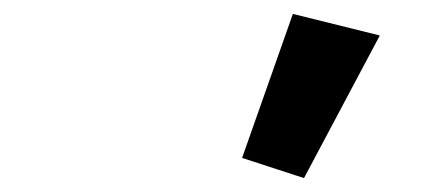

<svg xmlns="http://www.w3.org/2000/svg" viewBox="-20 -835 628 276"><path d="M526 -784 401 -815 328 -608 417 -579Z"/></svg>

Font: Braiins Sans
Style: Bold Italic
Weight: 700
Italic angle: -11.31°
Designer: Mike Abbink, Paul van der Laan, Pieter van Rosmalen, Jiri Chlebus, Lubos Buracinsky
Foundry: Bold Monday, Sudetype
Version: Version 1.000;hotconv 1.0.109;makeotfexe 2.5.65596